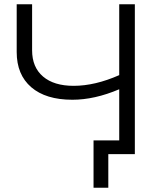

<svg xmlns="http://www.w3.org/2000/svg" viewBox="-20 -720 768 897"><path d="M537 -700H610V0H486V157H417V-64H537V-303Q422 -254 318 -254Q194 -254 126 -312.5Q58 -371 58 -477V-700H130V-485Q130 -406 181 -362.5Q232 -319 324 -319Q424 -319 537 -369Z"/></svg>

Font: Montserrat Alternates
Style: Regular
Weight: 400
Designer: Julieta Ulanovsky
Foundry: Julieta Ulanovsky
Version: Version 7.200;PS 007.200;hotconv 1.0.88;makeotf.lib2.5.64775